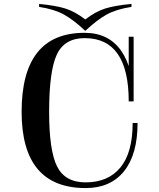

<svg xmlns="http://www.w3.org/2000/svg" viewBox="-20 -937 810 977"><path d="M660 -421V-750H635V-421ZM655 -311Q655 -160 592.5 -84.5Q530 -9 416 -9Q311 -9 270.5 -90Q230 -171 230 -367Q230 -575 269 -659Q308 -743 411 -743Q635 -743 635 -421H660Q660 -589 596 -679.5Q532 -770 410 -770Q90 -770 90 -368Q90 20 416 20Q542 20 611 -65.5Q680 -151 680 -311ZM414 -780V-838Q362 -878 313 -893.5Q264 -909 179 -917V-902Q256 -890 304.5 -863.5Q353 -837 414 -780ZM414 -780Q475 -837 523.5 -863.5Q572 -890 649 -902V-917Q564 -909 515 -893.5Q466 -878 414 -838Z"/></svg>

Font: Solide Mirage
Style: Etroit
Weight: 400
Designer: Jérémy Landes
Foundry: Velvetyne Type Foundry
Version: Version 1.1